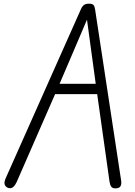

<svg xmlns="http://www.w3.org/2000/svg" viewBox="-20 -1024 735 1044"><path d="M27 -1.5Q12 -5.5 6.2 -18.8Q0.5 -32 11.5 -56L420 -974Q427.5 -991 437.2 -997.5Q447 -1004 464 -1004Q482.5 -1004 488.8 -996.2Q495 -988.5 497 -973L638.5 -43.5Q641.5 -24.5 636 -13Q630.5 -1.5 613 0Q592.5 1.5 585.2 -8.5Q578 -18.5 575.5 -36.5L508.5 -512H279.5L71 -35Q63 -17.5 52.5 -7.8Q42 2 27 -1.5ZM304 -568.5H500.5L475.5 -752L453 -917L382.5 -752Z"/></svg>

Font: Edu NSW ACT Hand Pre
Style: Regular
Weight: 400
Designer: Tina and Corey Anderson, Eben Sorkin, Mirko Velimirovic
Foundry: Sorkin Type Co.
Version: Version 2.000